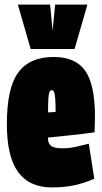

<svg xmlns="http://www.w3.org/2000/svg" viewBox="-20 -809 446 839"><path d="M207 10Q108 10 59 -57.5Q10 -125 10 -267Q10 -424 59.5 -492Q109 -560 215 -560Q310 -560 352.5 -499.5Q395 -439 395 -299Q395 -288 394.5 -267.5Q394 -247 393 -231Q374 -228 346 -224.5Q318 -221 288 -218Q258 -215 231.5 -212Q205 -209 190 -208V-200Q190 -184 202 -172.5Q214 -161 256 -161Q283 -161 312 -167.5Q341 -174 368 -181L392 -28Q349 -9 305 0.5Q261 10 207 10ZM190 -318Q195 -318 205 -318.5Q215 -319 223 -320Q223 -361 221 -381.5Q219 -402 215.5 -408.5Q212 -415 206 -415Q200 -415 196.5 -408Q193 -401 191.5 -380.5Q190 -360 190 -318ZM362 -789 306 -595H114L58 -789H199L210 -675L221 -789Z"/></svg>

Font: Georama ExtraCondensed Black
Style: Regular
Weight: 900
Width: 2
Designer: Jean-Baptiste Levee
Foundry: Production Type
Version: Version 1.000